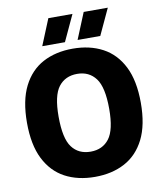

<svg xmlns="http://www.w3.org/2000/svg" viewBox="-101 -1030 944 1121"><g transform="rotate(-10 371.0 -470.0)"><path d="M371.5 10Q270 10 194.2 -30.5Q118.5 -71 76.2 -155Q34 -239 34 -370Q34 -501 76.2 -585Q118.5 -669 194.2 -709.5Q270 -750 371.5 -750Q472.5 -750 548.5 -709.5Q624.5 -669 666.8 -585Q709 -501 709 -370Q709 -239 666.8 -155Q624.5 -71 548.5 -30.5Q472.5 10 371.5 10ZM371.5 -139.5Q442.5 -139.5 481.8 -191Q521 -242.5 521 -366.5Q521 -495.5 481.5 -548Q442 -600.5 371.5 -600.5Q300.5 -600.5 261.2 -549.2Q222 -498 222 -373.5Q222 -244 261 -191.8Q300 -139.5 371.5 -139.5ZM409 -795 472.5 -950H615.5L543.5 -795ZM199.5 -795 263 -950H406L334 -795Z"/></g></svg>

Font: Encode Sans SemiCondensed SemiCondensed ExtraBold
Style: Regular
Weight: 800
Width: 4
Designer: Multiple Designers
Foundry: Impallari Type
Version: Version 3.000; ttfautohint (v1.8.3) -l 8 -r 50 -G 200 -x 14 